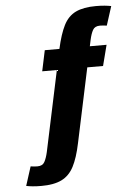

<svg xmlns="http://www.w3.org/2000/svg" viewBox="-60 -753 721 1006"><g transform="rotate(-5 300.0 -250.0)"><path d="M173 -391 196 -500H273Q290 -577 313 -622.5Q336 -668 376.5 -687.5Q417 -707 483 -707Q509 -707 529 -705Q549 -703 563 -700L531 -600Q510 -603 495 -603Q468 -603 457.5 -584Q447 -565 440 -533L433 -500H521L493 -391H410L327 0Q311 77 287.5 122Q264 167 223.5 187Q183 207 117 207Q91 207 71 205Q51 203 37 200L69 100Q90 103 105 103Q132 103 142.5 83.5Q153 64 160 33L250 -391Z"/></g></svg>

Font: Epunda Sans ExtraBold
Style: Regular
Weight: 800
Designer: Simon Atzbach
Foundry: typofactur
Version: Version 2.204; ttfautohint (v1.8.4.7-5d5b)